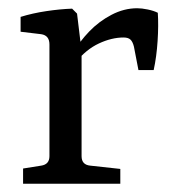

<svg xmlns="http://www.w3.org/2000/svg" viewBox="-20 -446 430 466"><path d="M160 -321Q173 -345 196.5 -369.5Q220 -394 250.5 -410Q281 -426 313 -426Q324 -426 338.5 -423Q353 -420 363 -415Q365 -385 362.5 -346.5Q360 -308 353 -276H316L305 -333Q302 -345 296.5 -350Q291 -355 280 -355Q251 -355 220 -340.5Q189 -326 164 -295ZM178 -322V-67Q178 -46 199 -44L272 -36V0H36V-37L80 -44Q100 -47 100 -67V-338Q100 -360 80 -363L30 -369V-405Q59 -414 92.5 -419Q126 -424 155 -425L167 -413Z"/></svg>

Font: Yrsa
Style: Regular
Weight: 400
Designer: Anna Giedrys (Yrsa+Rasa design), David Brezina (Yrsa art-direction, Rasa art-direction, design)
Foundry: Rosetta Type Foundry
Version: Version 2.004